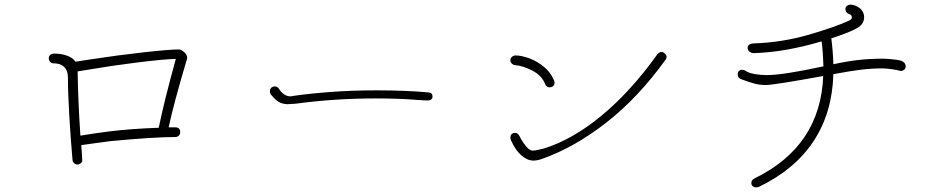

<svg xmlns="http://www.w3.org/2000/svg" viewBox="-20 -799 4040 831"><path d="M789 -543Q730 -344 710 -248H738Q760 -248 760 -227Q760 -218 754 -212Q748 -206 739 -206Q647 -206 456 -188L332 -171Q332 -160 334 -144L336 -103Q336 -97 329 -92Q322 -87 315 -87Q307 -87 301 -92.5Q295 -98 294 -106Q286 -193 280 -296Q274 -399 274 -463Q274 -494 257.5 -509.5Q241 -525 212 -525Q203 -525 197 -531.5Q191 -538 191 -547Q191 -556 198 -561.5Q205 -567 214 -567Q246 -567 270.5 -558Q295 -549 307 -532L372 -542Q489 -560 601 -572.5Q713 -585 754 -585Q764 -585 776 -574.5Q788 -564 790 -552Q790 -546 789 -543ZM667 -246Q690 -359 741 -544Q690 -543 577.5 -529Q465 -515 378 -500L316 -490Q318 -357 328 -212Q396 -223 451 -230Q548 -242 667 -246Z M1154 -388Q1148 -395 1148 -405Q1149 -415 1155 -420Q1161 -425 1168 -425Q1181 -425 1187 -415Q1207 -384 1234 -382Q1241 -382 1244 -383Q1308 -393 1405 -400.5Q1502 -408 1611 -408Q1736 -408 1835 -399Q1852 -398 1852 -381Q1852 -373 1846 -368.5Q1840 -364 1830 -364L1793 -366Q1711 -373 1606 -373Q1428 -373 1258 -350L1224 -348Q1202 -349 1187 -357.5Q1172 -366 1154 -388Z M2192 -191Q2189 -197 2189 -202Q2189 -224 2211 -224Q2217 -224 2221.5 -219.5Q2226 -215 2229 -209Q2239 -188 2255.5 -167.5Q2272 -147 2286 -147Q2293 -147 2309 -150.5Q2325 -154 2333 -156Q2457 -194 2583.5 -298.5Q2710 -403 2826 -565Q2834 -574 2844 -574Q2851 -574 2858 -567Q2865 -560 2865 -554Q2865 -546 2861 -541Q2743 -377 2605 -269Q2467 -161 2325 -111Q2306 -104 2289 -104Q2262 -104 2236.5 -126.5Q2211 -149 2192 -191ZM2340 -434Q2325 -472 2285 -493Q2245 -514 2210 -517Q2201 -518 2195 -524Q2189 -530 2189 -539Q2189 -547 2196 -553Q2203 -559 2211 -559Q2237 -559 2271 -546.5Q2305 -534 2334.5 -509.5Q2364 -485 2378 -451Q2380 -447 2380 -440Q2380 -431 2373.5 -426Q2367 -421 2359 -421Q2353 -421 2347.5 -424.5Q2342 -428 2340 -434Z M3900 -511Q3900 -503 3893.5 -497.5Q3887 -492 3880 -492Q3875 -492 3873 -493Q3865 -496 3839.5 -499.5Q3814 -503 3799 -503Q3753 -503 3707.5 -497.5Q3662 -492 3587 -478Q3582 -311 3501.5 -188.5Q3421 -66 3266 9Q3262 12 3251 12Q3244 12 3238 7Q3232 2 3232 -7Q3232 -15 3236 -19.5Q3240 -24 3248 -28Q3531 -167 3543 -470Q3328 -431 3295 -431Q3268 -431 3244 -437.5Q3220 -444 3186 -457Q3173 -462 3173 -478Q3173 -486 3178 -491.5Q3183 -497 3191 -497Q3200 -497 3206 -493Q3220 -483 3246 -478.5Q3272 -474 3298 -474Q3370 -474 3544 -512Q3542 -576 3536 -620Q3378 -573 3243 -569Q3233 -569 3224.5 -575Q3216 -581 3216 -593Q3216 -601 3223.5 -606Q3231 -611 3240 -611Q3365 -615 3481.5 -649Q3598 -683 3655 -710Q3667 -715 3667 -724Q3667 -733 3658 -737Q3639 -743 3639 -761Q3639 -769 3646 -774Q3653 -779 3661 -779Q3671 -779 3681 -775Q3720 -759 3720 -724Q3720 -695 3689 -677Q3653 -657 3578 -633Q3585 -580 3587 -521Q3647 -534 3696.5 -539.5Q3746 -545 3802 -545Q3818 -545 3846 -542Q3874 -539 3881 -536Q3900 -528 3900 -511Z"/></svg>

Font: Tsukimi Rounded Light
Style: Regular
Weight: 300
Designer: Takashi Funayama
Foundry: Takashi Funayama
Version: Version 1.032; ttfautohint (v1.8.3)